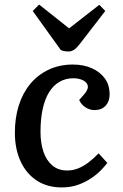

<svg xmlns="http://www.w3.org/2000/svg" viewBox="-20 -805 539 839"><path d="M299 -523Q345 -523 381 -507Q417 -491 438 -462.5Q459 -434 459 -392Q459 -362 441.5 -343Q424 -324 393 -324Q372 -324 353.5 -336Q335 -348 326 -368L348 -393Q367 -415 363.5 -430.5Q360 -446 342 -454.5Q324 -463 300 -463Q267 -463 240 -447.5Q213 -432 194.5 -402Q176 -372 166.5 -328.5Q157 -285 157 -228Q157 -181 169.5 -143Q182 -105 208 -82.5Q234 -60 274 -60Q298 -60 321 -69Q344 -78 366.5 -95Q389 -112 411 -135L449 -93Q440 -81 423 -63Q406 -45 380.5 -27.5Q355 -10 322.5 2Q290 14 250 14Q186 14 140 -16.5Q94 -47 69.5 -101Q45 -155 45 -225Q45 -290 62 -344Q79 -398 112 -438Q145 -478 192.5 -500.5Q240 -523 299 -523ZM123 -757 151 -785 282 -681 414 -784 440 -757 328 -612Q315 -595 303.5 -587.5Q292 -580 280 -580Q270 -580 262 -581.5Q254 -583 246 -586Z"/></svg>

Font: Literata Medium
Style: Italic
Weight: 500
Italic angle: -2°
Designer: Latin by Veronika Burian and Jose Scaglione. Greek by Irene Vlachou. Cyrillic by Vera Evstafieva
Foundry: TypeTogether
Version: Version 3.103;gftools[0.9.29]